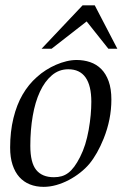

<svg xmlns="http://www.w3.org/2000/svg" viewBox="-20 -708 484 739"><path d="M19 -140.1Q19 -201.2 31.7 -253.2Q44.4 -305.2 66.9 -343.8Q89.8 -383.3 122.1 -411.6Q138.2 -426.3 157 -438.2Q175.8 -450.2 195.6 -458.7Q215.3 -467.3 235.6 -472.2Q255.9 -477.1 274.9 -477.1Q302.7 -477.1 327.1 -468.8Q351.6 -460.4 369.6 -442.4Q387.7 -424.3 398.2 -395.3Q408.7 -366.2 408.7 -324.7Q408.7 -248.5 378.9 -174.3Q355 -115.2 324.2 -77.6Q309.1 -59.6 288.6 -43.5Q268.1 -27.3 244.9 -15.1Q221.7 -2.9 196.8 4.2Q171.9 11.2 147.9 11.2Q118.7 11.2 95 1.7Q71.3 -7.8 54.4 -26.6Q37.6 -45.4 28.3 -73.7Q19 -102.1 19 -140.1ZM96.7 -147Q96.7 -82 119.4 -54Q142.1 -25.9 187.5 -25.9Q204.1 -25.9 217.5 -29.8Q231 -33.7 242.9 -42.7Q254.9 -51.8 265.9 -66.7Q276.9 -81.5 288.1 -103.5Q299.8 -126.5 307.9 -152.3Q315.9 -178.2 321.3 -208Q326.7 -238.8 329.1 -265.6Q331.5 -292.5 331.5 -316.4Q331.5 -378.4 309.3 -409.9Q287.1 -441.4 242.7 -441.4Q207 -441.4 179.7 -418.2Q152.3 -395 133.8 -355.2Q115.2 -315.4 106 -261.7Q96.7 -208 96.7 -147ZM297.9 -687.5H344.7L431.6 -520.5H397L313.5 -625.5L178.7 -520.5H140.1Z"/></svg>

Font: XB Kayhan
Style: Italic
Weight: 400
Italic angle: -12°
Designer: Behnam
Foundry: Irmug
Version: Version 7.300 2009